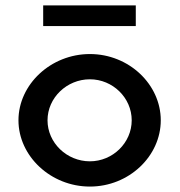

<svg xmlns="http://www.w3.org/2000/svg" viewBox="-20 -684 663 707"><path d="M480 -664H139V-588H480ZM155 -241C155 -324 226 -392 311 -392C395 -392 465 -324 465 -241C465 -158 395 -90 311 -90C226 -90 155 -158 155 -241ZM48 -241C48 -109 167 3 311 3C455 3 572 -109 572 -241C572 -373 455 -485 311 -485C167 -485 48 -373 48 -241Z"/></svg>

Font: Bluebird
Style: Li
Weight: 300
Designer: Jasper
Foundry: Cannot Into Space Fonts
Version: Version 0.98